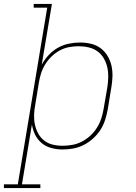

<svg xmlns="http://www.w3.org/2000/svg" viewBox="-72 -755 692 980"><path d="M-52 205V186H19L169 -716H100V-735H193L141 -425Q156 -452 177 -474.5Q198 -497 224 -511.5Q250 -526 279 -532Q308 -538 336 -538Q365 -538 392.5 -531.5Q420 -525 441.5 -509Q463 -493 477 -469.5Q491 -446 497 -419.5Q503 -393 502 -364Q501 -335 496 -307L478 -197Q473 -170 464.5 -143Q456 -116 440.5 -92Q425 -68 403 -48Q381 -28 355 -15Q329 -2 302 3Q275 8 247 8Q218 8 190 0.5Q162 -7 141 -24.5Q120 -42 107.5 -67Q95 -92 91 -120L40 186H134V205ZM247 -11Q272 -11 297 -15.5Q322 -20 345.5 -32Q369 -44 389 -62.5Q409 -81 423 -103.5Q437 -126 445 -150.5Q453 -175 457 -200L476 -310Q480 -336 480.5 -362Q481 -388 475.5 -412Q470 -436 457.5 -457.5Q445 -479 425.5 -493Q406 -507 381 -513Q356 -519 330 -519Q306 -519 281 -514.5Q256 -510 233 -497.5Q210 -485 191 -466.5Q172 -448 158.5 -426Q145 -404 137.5 -380Q130 -356 126 -331L108 -221Q103 -196 102 -170Q101 -144 106 -120Q111 -96 122.5 -74.5Q134 -53 153 -38Q172 -23 196.5 -17Q221 -11 247 -11Z"/></svg>

Font: Iosevka Slab ThExObl
Style: Regular
Weight: 100
Width: 7
Italic angle: -9°
Monospace: yes
Designer: Belleve Invis
Foundry: Belleve Invis
Version: Version 11.1.1; ttfautohint (v1.8.3)